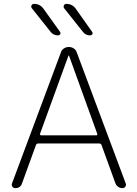

<svg xmlns="http://www.w3.org/2000/svg" viewBox="-20 -973 706 993"><path d="M156 -953Q186 -953 204 -929L290 -809Q295 -803 291.5 -796.5Q288 -790 280 -790Q256 -790 242 -808L145 -930Q139 -937 143 -945Q147 -953 156 -953ZM323 -953Q353 -953 371 -929L456 -809Q461 -803 457.5 -796.5Q454 -790 446 -790Q423 -790 409 -808L312 -930Q307 -937 310.5 -945Q314 -953 323 -953ZM187 -281Q186 -278 188 -275.5Q190 -273 193 -273H478Q485 -273 483 -281L337 -685Q337 -686 335 -686Q334 -686 334 -685ZM59 0Q49 0 44 -7.5Q39 -15 42 -24L295 -702Q299 -715 310.5 -722.5Q322 -730 336 -730Q350 -730 361.5 -722.5Q373 -715 377 -702L630 -25Q634 -16 628.5 -8Q623 0 613 0Q601 0 591 -7Q581 -14 577 -25L505 -223Q502 -231 493 -231H178Q169 -231 166 -223L94 -25Q86 0 59 0Z"/></svg>

Font: Rounded Mplus 1c Light
Style: Regular
Weight: 300
Version: Version 1.059.20150529